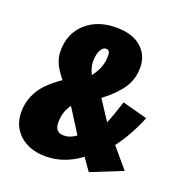

<svg xmlns="http://www.w3.org/2000/svg" viewBox="-131 -834 934 972"><g transform="rotate(20 335.5 -348.0)"><path d="M333 -715.8Q419.4 -715.8 467.3 -674.3Q515.1 -632.8 515.1 -565.9Q515.1 -502.4 481 -452.6Q446.8 -402.8 382.8 -355L452.1 -249Q469.2 -287.1 496.1 -372.1L630.9 -335.9Q588.9 -232.4 529.8 -154.8L620.1 -47.9L451.2 20L404.8 -45.9Q316.9 20 216.8 20Q130.9 20 78.4 -27.1Q25.9 -74.2 25.9 -149.9Q25.9 -198.2 43.9 -239Q62 -279.8 91.6 -310.1Q121.1 -340.3 167 -372.1Q133.8 -413.1 120.4 -444.1Q106.9 -475.1 106.9 -507.8Q106.9 -602.5 169.9 -659.2Q232.9 -715.8 333 -715.8ZM320.8 -597.2Q306.2 -597.2 296.1 -581.8Q286.1 -566.4 283 -548.6Q279.8 -530.8 279.8 -513.2Q279.8 -482.4 297.9 -446.8Q320.8 -477.5 331.3 -505.4Q341.8 -533.2 341.8 -567.9Q341.8 -597.2 320.8 -597.2ZM252 -264.2Q220.2 -222.7 220.2 -165Q220.2 -110.8 267.1 -110.8Q302.7 -110.8 334 -134.8Z"/></g></svg>

Font: Fira Sans Compressed Heavy
Style: Italic
Weight: 900
Width: 3
Italic angle: -8°
Designer: Carrois Corporate & Edenspiekermann AG
Foundry: Carrois Corporate GbR & Edenspiekermann AG
Version: Version 4.203;PS 004.203;hotconv 1.0.88;makeotf.lib2.5.64775